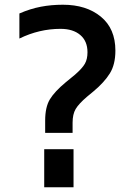

<svg xmlns="http://www.w3.org/2000/svg" viewBox="-20 -792 565 812"><path d="M171 -282Q171 -339 191 -372Q211 -405 258 -444L297 -476Q328 -503 339 -522.5Q350 -542 350 -571Q350 -618 319.5 -644Q289 -670 236 -670Q146 -670 62 -629V-735Q108 -755 152.5 -763.5Q197 -772 246 -772Q345 -772 406.5 -721.5Q468 -671 468 -578Q468 -519 444.5 -481.5Q421 -444 377 -407L348 -383Q313 -353 300 -331Q287 -309 287 -273V-230H171ZM167 -161H291V0H167Z"/></svg>

Font: Biryani SemiBold
Style: Regular
Weight: 600
Designer: Dan Reynolds and Mathieu Réguer
Foundry: Dan Reynolds and Mathieu Réguer
Version: Version 1.004; ttfautohint (v1.1) -l 5 -r 5 -G 72 -x 0 -D la